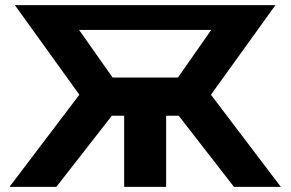

<svg xmlns="http://www.w3.org/2000/svg" viewBox="-20 -730 1135 750"><path d="M17 0H200L417 -278H465V0H629V-278H678L894 0H1077L804 -360L1056 -710H38L290 -360ZM420 -427 289 -613H805L675 -427Z"/></svg>

Font: FIGSv2-sans-serif ExtraBold
Style: Regular
Weight: 800
Designer: Matt McInerney, Pablo Impallari, Rodrigo Fuenzalida,Mirko Velimirovic
Foundry: Matt McInerney, Pablo Impallari, Rodrigo Fuenzalida
Version: Version 4.021;hotconv 1.0.109;makeotfexe 2.5.65596